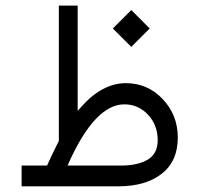

<svg xmlns="http://www.w3.org/2000/svg" viewBox="-20 -657 703 677"><path d="M377.9 -556.6 442.9 -491.7 507.8 -556.6 442.9 -621.6ZM536.1 -162.1C536.1 -130.9 524.4 -108.4 501 -94.2C477.5 -80.1 445.8 -73.2 405.8 -73.2H229.5H218.3L222.7 -83.5C284.7 -220.7 350.1 -289.1 418.5 -289.1C451.2 -289.1 479 -276.9 502 -252.4C524.9 -228 536.1 -197.8 536.1 -162.1ZM187.5 -161.6V-159.7L186.5 -158.2C165.5 -115.7 152.3 -88.9 147.9 -77.6L146 -73.2H141.1H56.2V0H396C460.9 0 512.7 -14.6 550.3 -44.4C587.9 -73.7 606.9 -116.2 606.9 -171.9C606.9 -224.6 589.4 -270 553.7 -307.6C518.1 -345.2 474.6 -363.8 423.8 -363.8C368.7 -363.8 315.9 -335.9 266.6 -280.3L253.9 -266.1V-285.2V-637.2H187.5Z"/></svg>

Font: Shabnam FD Light
Style: Regular
Weight: 300
Foundry: DejaVu fonts team - Redesigned by Saber Rastikerdar - Based on Vazir font
Version: Version 5.00;October 20, 2019;FontCreator 12.0.0.2547 64-bit